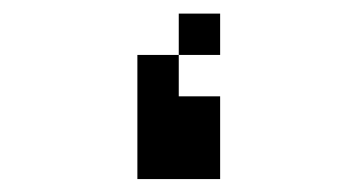

<svg xmlns="http://www.w3.org/2000/svg" viewBox="-20 -458 540 290"><path d="M312.5 -375V-437.5H250V-375H187.5V-187.5H312.5Q312.5 -187.5 312.5 -312.5H250V-375Z"/></svg>

Font: UnifontExMono
Style: Regular
Weight: 500
Version: Version 15.0.06